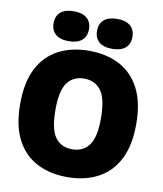

<svg xmlns="http://www.w3.org/2000/svg" viewBox="-102 -1047 964 1138"><g transform="rotate(10 380.0 -477.5)"><path d="M380 10Q275.5 10 196.8 -31Q118 -72 74.5 -156Q31 -240 31 -370Q31 -500 74.5 -584Q118 -668 196.8 -709Q275.5 -750 380 -750Q485 -750 563.5 -709Q642 -668 685.8 -583.8Q729.5 -499.5 729.5 -370Q729.5 -240.5 685.8 -156.2Q642 -72 563.2 -31Q484.5 10 380 10ZM380 -157.5Q446.5 -157.5 482 -205.5Q517.5 -253.5 517.5 -366Q517.5 -484.5 481.8 -533.5Q446 -582.5 380 -582.5Q314 -582.5 278.5 -534.8Q243 -487 243 -374Q243 -255 278.2 -206.2Q313.5 -157.5 380 -157.5ZM511 -785Q458.5 -785 431.5 -808.5Q404.5 -832 404.5 -875Q404.5 -918 431.5 -941.5Q458.5 -965 511 -965Q563 -965 590.2 -941.5Q617.5 -918 617.5 -875Q617.5 -832 590.2 -808.5Q563 -785 511 -785ZM249.5 -785Q197 -785 170 -808.5Q143 -832 143 -875Q143 -918 170 -941.5Q197 -965 249.5 -965Q301.5 -965 328.8 -941.5Q356 -918 356 -875Q356 -832 328.8 -808.5Q301.5 -785 249.5 -785Z"/></g></svg>

Font: Encode Sans Semi Condensed Black
Style: Regular
Weight: 900
Width: 4
Designer: Multiple Designers
Foundry: Impallari Type
Version: Version 3.000; ttfautohint (v1.8.3) -l 8 -r 50 -G 200 -x 14 